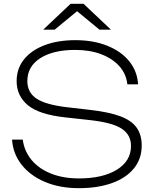

<svg xmlns="http://www.w3.org/2000/svg" viewBox="-20 -972 808 1004"><path d="M43 -242H99Q107 -181 145.5 -135Q184 -89 247.5 -64Q311 -39 393 -39Q517 -39 591 -84.5Q665 -130 665 -209Q665 -267 616.5 -299Q568 -331 450 -344L323 -358Q184 -373 125.5 -422Q67 -471 67 -548Q67 -614 106 -662Q145 -710 214 -736Q283 -762 374 -762Q468 -762 540.5 -733Q613 -704 655.5 -652Q698 -600 702 -531H646Q640 -586 604 -626Q568 -666 509 -688.5Q450 -711 373 -711Q259 -711 191 -668Q123 -625 123 -548Q123 -488 171.5 -456Q220 -424 333 -411L454 -397Q550 -386 609 -364Q668 -342 694.5 -304.5Q721 -267 721 -211Q721 -141 680 -91Q639 -41 565 -14.5Q491 12 392 12Q294 12 217 -20Q140 -52 94 -109.5Q48 -167 43 -242ZM349 -952H417L560 -817H500L375 -920H391L266 -817H206Z"/></svg>

Font: Unbounded ExtraLight
Style: Regular
Weight: 250
Designer: Luke Prowse, Jean-Baptiste Morizot, Fátima Lázaro, Florian Runge
Foundry: NaN
Version: Version 1.701;gftools[0.9.28.dev5+ged2979d]